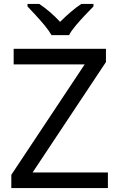

<svg xmlns="http://www.w3.org/2000/svg" viewBox="-20 -964 612 984"><path d="M533 0H38V-68L414 -634H50V-714H523V-646L147 -80H533ZM244 -784Q231 -807 209 -833.5Q187 -860 163 -886Q139 -912 121 -931V-944H181Q207 -927 235 -903Q263 -879 288 -852Q315 -879 343 -903Q371 -927 397 -944H459V-931Q440 -912 415.5 -886Q391 -860 368.5 -833.5Q346 -807 334 -784Z"/></svg>

Font: Noto Sans Gurmukhi
Style: Regular
Weight: 400
Designer: Jelle Bosma - Monotype Design Team
Foundry: Monotype Imaging Inc.
Version: Version 2.003